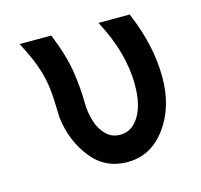

<svg xmlns="http://www.w3.org/2000/svg" viewBox="-78 -556 680 649"><g transform="rotate(-15 262.5 -232.0)"><path d="M43 -472.2H153.8Q187 -390.1 195.6 -329.6Q204.1 -269 204.1 -227.5Q204.1 -186 215.8 -153.8Q223.6 -128.9 242.9 -108.4Q262.2 -87.9 293 -87.9Q334 -87.9 358.9 -128.4Q383.8 -168.9 383.8 -237.8Q383.8 -351.6 318.8 -472.2H428.2Q480 -351.1 480 -238.8Q480 -134.8 427.5 -63.5Q375 7.8 293 7.8Q214.8 7.8 167 -53Q119.1 -113.8 108.9 -196.8Q108.9 -198.7 106.9 -255.4Q105 -312 91.6 -358.6Q78.1 -405.3 43 -472.2Z"/></g></svg>

Font: CMU Bright
Style: SemiBold
Weight: 600
Version: Version 0.7.0